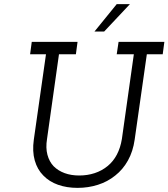

<svg xmlns="http://www.w3.org/2000/svg" viewBox="-20 -903 817 931"><path d="M134 -700 126 -640H203L144 -226Q136 -169 148.5 -125Q161 -81 190 -52Q219 -22 261.5 -7Q304 8 356 8Q408 8 455 -7Q502 -22 539 -52Q576 -81 600.5 -125Q625 -169 633 -226L692 -640H769L777 -700H555L546 -640H629L571 -229Q564 -186 546.5 -153Q529 -120 502 -98Q474 -75 439 -63.5Q404 -52 364 -52Q325 -52 293.5 -63.5Q262 -75 240 -97Q219 -119 210 -152.5Q201 -186 208 -229L266 -640H348L356 -700ZM438 -750H485Q524 -791 547.5 -816.5Q571 -842 610 -883H546Q519 -850 492 -816.5Q465 -783 438 -750Z"/></svg>

Font: Josefin Slab Thin SemiBold
Style: Italic
Weight: 600
Italic angle: -12°
Version: Version 2.000